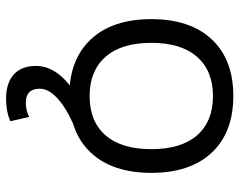

<svg xmlns="http://www.w3.org/2000/svg" viewBox="-98 -472 788 632"><g transform="rotate(90 296.0 -156.0)"><path d="M305 218Q253 218 225 192.5Q197 167 197 120Q197 80 224.5 44.5Q252 9 307 -21L388 -3Q332 22 302 50.5Q272 79 272 107Q272 153 318 153Q343 153 365 142L379 204Q347 218 305 218ZM296 10Q176 10 109.5 -61Q43 -132 43 -260Q43 -388 109.5 -459Q176 -530 296 -530Q416 -530 482.5 -459Q549 -388 549 -260Q549 -132 482.5 -61Q416 10 296 10ZM296 -57Q380 -57 425.5 -109.5Q471 -162 471 -260Q471 -358 425.5 -410.5Q380 -463 296 -463Q213 -463 167 -410.5Q121 -358 121 -260Q121 -162 167 -109.5Q213 -57 296 -57Z"/></g></svg>

Font: M PLUS 1
Style: Regular
Weight: 400
Designer: Coji Morishita
Foundry: UNDERFOREST DESIGN
Version: Version 1.001